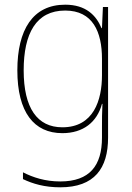

<svg xmlns="http://www.w3.org/2000/svg" viewBox="-20 -558 564 819"><path d="M258 -538C120 -538 54 -431 54 -258C54 -79 125 10 246 10C335 10 394 -37 415 -115H417C415 -75 415 -51 415 -15V29C415 148 363 216 237 216C173 216 121 199 78 177V206C120 226 170 241 237 241C383 241 441 160 441 29V-528H419L415 -438H413C390 -493 346 -538 258 -538ZM258 -513C376 -513 415 -422 415 -307V-237C415 -132 380 -15 246 -15C139 -15 81 -97 81 -258C81 -415 134 -513 258 -513Z"/></svg>

Font: Noto Sans Ethiopic SemiCondensed Thin
Style: Regular
Weight: 100
Width: 4
Designer: Monotype Design Team
Foundry: Monotype Imaging Inc.
Version: Version 2.102